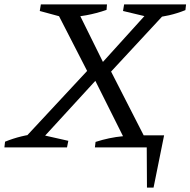

<svg xmlns="http://www.w3.org/2000/svg" viewBox="-42 -671 867 874"><path d="M627 183 626 0H390L393 -25Q424 -35 455 -41.5Q486 -48 518 -51L392 -303L117 -3H50L54 -25L375 -370H451L612 -55H705L657 183ZM-22 0 -19 -26Q18 -41 55 -50Q92 -59 127 -62L269 -30L263 0ZM257 -589 139 -621 144 -651H445L443 -626Q397 -610 350.5 -601.5Q304 -593 257 -589ZM367 -324 212 -626 217 -647H299L435 -372H411L659 -646H725V-627L444 -324ZM652 -589 518 -621 523 -651H805L802 -625Q765 -610 727.5 -601.5Q690 -593 652 -589Z"/></svg>

Font: Piazzolla 24pt
Style: Italic
Weight: 400
Italic angle: -11.3°
Designer: Juan Pablo del Peral
Foundry: Huerta Tipografica
Version: Version 2.005